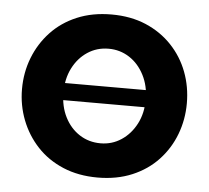

<svg xmlns="http://www.w3.org/2000/svg" viewBox="-44 -580 693 637"><g transform="rotate(5 302.5 -261.5)"><path d="M113 -236V-293H524V-236ZM28 -261Q28 -316 47 -365Q66 -414 101.5 -452Q137 -490 188 -511.5Q239 -533 303 -533Q367 -533 417.5 -511.5Q468 -490 504 -452Q540 -414 558.5 -365Q577 -316 577 -261Q577 -207 558.5 -158Q540 -109 504.5 -71Q469 -33 418 -11.5Q367 10 303 10Q239 10 188 -11.5Q137 -33 101.5 -71Q66 -109 47 -158Q28 -207 28 -261ZM303 -104Q341 -104 372 -124.5Q403 -145 421.5 -180.5Q440 -216 440 -262Q440 -307 421.5 -343Q403 -379 372 -399Q341 -419 303 -419Q264 -419 233 -398.5Q202 -378 184 -342.5Q166 -307 166 -261Q166 -215 184 -179.5Q202 -144 233 -124Q264 -104 303 -104Z"/></g></svg>

Font: YasnoRaleway
Style: Bold
Weight: 700
Designer: Matt McInerney, Pablo Impallari, Rodrigo Fuenzalida
Foundry: Matt McInerney, Pablo Impallari, Rodrigo Fuenzalida
Version: Version 4.026